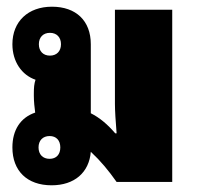

<svg xmlns="http://www.w3.org/2000/svg" viewBox="-20 -543 588 573"><path d="M134 10C202 10 246 -28 251 -90C281 -62 304 -34 328 0H494V-514H323V-233C323 -213 325 -182 328 -145H324C301 -172 277 -192 251 -205V-411C251 -481 207 -523 135 -523C64 -523 17 -479 17 -411C17 -359 45 -319 86 -305C82 -293 81 -282 81 -264V-257C81 -240 83 -222 85 -207C41 -192 17 -155 17 -103C17 -33 61 10 134 10ZM129 -377C109 -377 96 -390 96 -411C96 -432 109 -445 129 -445C149 -445 162 -432 162 -411C162 -390 149 -377 129 -377ZM128 -69C108 -69 95 -82 95 -103C95 -124 108 -137 128 -137C148 -137 160 -124 160 -103C160 -82 148 -69 128 -69Z"/></svg>

Font: Noto Sans Thai Looped UI Narrow Black
Style: Regular
Weight: 900
Width: 4
Designer: Cadson Demak Team
Foundry: Cadson Demak Co., Ltd.
Version: Version 1.000